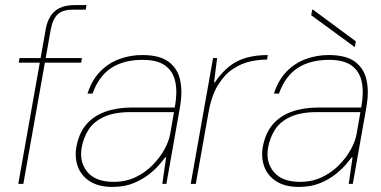

<svg xmlns="http://www.w3.org/2000/svg" viewBox="-20 -725 1503 757"><path d="M52 0 160 -608Q165 -638 178 -659.5Q191 -681 214.5 -693Q238 -705 275 -705H321L318 -687H268Q228 -687 208 -669Q188 -651 180 -608L72 0ZM54 -478 57 -496H303L300 -478Z M423 12Q369 12 334.5 -10Q300 -32 287 -68Q274 -104 281 -145Q291 -200 320 -234Q349 -268 395 -284.5Q441 -301 499 -301H669Q680 -359 671.5 -401Q663 -443 632 -466Q601 -489 543 -489Q467 -489 418 -456.5Q369 -424 345 -356H325Q342 -409 374.5 -442.5Q407 -476 450 -492Q493 -508 541 -508Q610 -508 645.5 -481Q681 -454 690.5 -408Q700 -362 690 -305L636 0H620L635 -105H632Q626 -97 610 -78Q594 -59 568.5 -38.5Q543 -18 507 -3Q471 12 423 12ZM428 -8Q476 -8 514.5 -26.5Q553 -45 581.5 -74Q610 -103 628 -135.5Q646 -168 651 -197L666 -283H496Q430 -283 389.5 -264Q349 -245 329 -213.5Q309 -182 302 -143Q292 -86 324.5 -47Q357 -8 428 -8Z M732 0 820 -496H836L824 -400H827Q854 -440 885 -464Q916 -488 953.5 -498Q991 -508 1036 -508L1033 -490H1027Q1000 -490 966 -482.5Q932 -475 899 -453.5Q866 -432 840 -390.5Q814 -349 802 -281L752 0Z M1158 12Q1104 12 1069.5 -10Q1035 -32 1022 -68Q1009 -104 1016 -145Q1026 -200 1055 -234Q1084 -268 1130 -284.5Q1176 -301 1234 -301H1404Q1415 -359 1406.5 -401Q1398 -443 1367 -466Q1336 -489 1278 -489Q1202 -489 1153 -456.5Q1104 -424 1080 -356H1060Q1077 -409 1109.5 -442.5Q1142 -476 1185 -492Q1228 -508 1276 -508Q1345 -508 1380.5 -481Q1416 -454 1425.5 -408Q1435 -362 1425 -305L1371 0H1355L1370 -105H1367Q1361 -97 1345 -78Q1329 -59 1303.5 -38.5Q1278 -18 1242 -3Q1206 12 1158 12ZM1163 -8Q1211 -8 1249.5 -26.5Q1288 -45 1316.5 -74Q1345 -103 1363 -135.5Q1381 -168 1386 -197L1401 -283H1231Q1165 -283 1124.5 -264Q1084 -245 1064 -213.5Q1044 -182 1037 -143Q1027 -86 1059.5 -47Q1092 -8 1163 -8ZM1379 -539 1207 -665 1211 -687H1214L1383 -562Z"/></svg>

Font: DM Sans 36pt Thin
Style: Italic
Weight: 250
Italic angle: -10°
Designer: Colophon Foundry, Jonny Pinhorn
Foundry: Colophon Foundry
Version: Version 4.004;gftools[0.9.30]